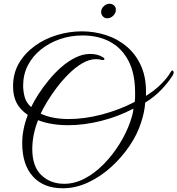

<svg xmlns="http://www.w3.org/2000/svg" viewBox="-20 -948 951 1029"><path d="M316 61Q214 61 156.5 -2Q99 -65 99 -181Q99 -254 129 -332Q87 -361 68.5 -397.5Q50 -434 50 -486Q50 -555 81.5 -609Q113 -663 166 -701.5Q219 -740 285 -760Q351 -780 419 -780Q486 -780 549 -759.5Q612 -739 661.5 -696.5Q711 -654 738.5 -589Q766 -524 762 -434Q809 -463 843.5 -497.5Q878 -532 894 -561Q899 -570 904 -570Q909 -570 910.5 -562Q912 -554 905 -543Q880 -504 843.5 -466Q807 -428 758 -398Q757 -376 751.5 -348.5Q746 -321 736 -291Q717 -230 675.5 -168Q634 -106 577 -54Q520 -2 453 29.5Q386 61 316 61ZM349 -310Q433 -310 526.5 -334.5Q620 -359 702 -402Q704 -415 704 -427.5Q704 -440 704 -452Q704 -554 668.5 -622Q633 -690 570 -724Q507 -758 423 -758Q358 -758 300.5 -738Q243 -718 198.5 -682Q154 -646 129 -597Q104 -548 104 -489Q104 -462 111.5 -430.5Q119 -399 147 -374Q161 -404 185 -441.5Q209 -479 240.5 -517.5Q272 -556 308.5 -588Q345 -620 384.5 -639.5Q424 -659 464 -659Q481 -659 498.5 -655Q516 -651 532 -641Q540 -636 540 -632Q540 -629 535.5 -627Q531 -625 524 -627Q511 -631 495 -631Q459 -631 422 -609.5Q385 -588 350 -553.5Q315 -519 285 -479.5Q255 -440 232.5 -402.5Q210 -365 198 -339Q259 -310 349 -310ZM324 37Q380 37 433.5 9Q487 -19 534.5 -67Q582 -115 619 -174Q656 -233 678 -295Q684 -312 689 -330.5Q694 -349 695 -366Q614 -323 522 -300Q430 -277 346 -277Q253 -277 184 -304Q153 -225 153 -149Q153 -56 201.5 -9.5Q250 37 324 37ZM554 -850Q541 -850 531.5 -860Q522 -870 522 -884Q522 -901 536 -914.5Q550 -928 567 -928Q581 -928 591 -919Q601 -910 601 -896Q601 -878 587 -864Q573 -850 554 -850Z"/></svg>

Font: Great Vibes
Style: Regular
Weight: 400
Designer: Robert E. Leuschke, Viktoriya Grabowska, Viviana Monsalve, Eben Sorkin
Foundry: Robert E. Leuschke
Version: Version 1.103; ttfautohint (v1.8.4.7-5d5b)